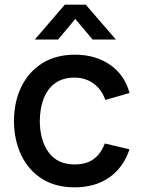

<svg xmlns="http://www.w3.org/2000/svg" viewBox="-20 -790 608 825"><path d="M129.5 -620 258.5 -770H348.5L478 -620H378L303.5 -708.5L229.5 -620ZM301 15Q218 15 160 -22Q102 -59 71.2 -123.5Q40.5 -188 40 -270Q40.5 -353.5 72 -417.8Q103.5 -482 162 -518.5Q220.5 -555 302.5 -555Q391 -555 453.8 -511Q516.5 -467 536.5 -390.5L432.5 -360.5Q417 -406 381.8 -431.2Q346.5 -456.5 301 -456.5Q249.5 -456.5 216.5 -432.2Q183.5 -408 167.5 -366Q151.5 -324 151 -270Q151.5 -186.5 189.2 -135Q227 -83.5 301 -83.5Q351.5 -83.5 382.8 -106.8Q414 -130 430.5 -173.5L536.5 -148.5Q510 -69.5 449 -27.2Q388 15 301 15Z"/></svg>

Font: Cns Manrope SemBd
Style: Regular
Weight: 600
Designer: Mikhail Sharanda
Foundry: Mikhail Sharanda
Version: Version 4.504